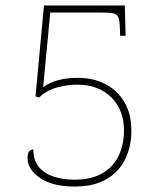

<svg xmlns="http://www.w3.org/2000/svg" viewBox="-20 -671 599 703"><path d="M253 12Q172 12 126.5 -19.5Q81 -51 81 -91Q81 -111 87.5 -117.5Q94 -124 102 -124Q102 -84 122.5 -59.5Q143 -35 177.5 -24Q212 -13 252 -13Q315 -13 355.5 -37Q396 -61 415 -102Q434 -143 434 -193Q434 -268 387.5 -314.5Q341 -361 263 -361Q226 -361 188 -350.5Q150 -340 123 -314L110 -318L141 -651H437L440 -540H420L419 -568Q418 -595 413.5 -607Q409 -619 395.5 -622Q382 -625 354 -625H164L138 -352Q186 -386 264 -386Q322 -386 366 -363Q410 -340 435.5 -297Q461 -254 461 -193Q461 -134 438 -87.5Q415 -41 369 -14.5Q323 12 253 12Z"/></svg>

Font: Noto Serif Telugu Thin
Style: Regular
Weight: 100
Designer: Jelle Bosma - Monotype Design Team
Foundry: Monotype Imaging Inc.
Version: Version 2.005; ttfautohint (v1.8.4.7-5d5b)